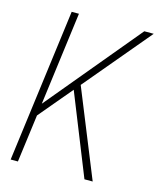

<svg xmlns="http://www.w3.org/2000/svg" viewBox="-116 -862 781 945"><g transform="rotate(15 274.5 -390.0)"><path d="M447 0H405L240 -412L98 -243L66 0H29L131 -780H168L106 -305L501 -780H549L267 -444Z"/></g></svg>

Font: Tanohe Sans ExtraLight
Style: Italic
Weight: 200
Designer: Village Type and Design LLC & Cristiano Sobral
Foundry: Cooper Hewitt Smithsonian Design Museum
Version: Version 1.00;September 29, 2021;FontCreator 13.0.0.2655 64-b